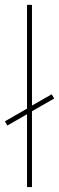

<svg xmlns="http://www.w3.org/2000/svg" viewBox="-20 -760 240 780"><path d="M189.9 -377 200.2 -359.9 109.9 -308.1V0H89.8V-295.9L9.8 -250L0 -267.1L89.8 -318.8V-740.2H109.9V-331.1Z"/></svg>

Font: Genome Thin
Style: Regular
Weight: 250
Designer: Alfredo Marco Pradil
Version: Version 1.001